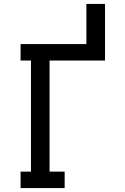

<svg xmlns="http://www.w3.org/2000/svg" viewBox="-20 -960 640 980"><path d="M85 0V-84H138V-651H85V-735H421V-940H516V-651H233V-84H310V0Z"/></svg>

Font: Iosevka Slab Medium Extended
Style: Regular
Weight: 500
Width: 7
Monospace: yes
Designer: Belleve Invis
Foundry: Belleve Invis
Version: Version 11.1.1; ttfautohint (v1.8.3)